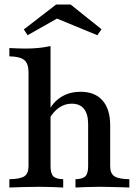

<svg xmlns="http://www.w3.org/2000/svg" viewBox="-20 -837 613 857"><path d="M316.9 0V-37.1Q349.2 -37.9 361.3 -50.4Q373.4 -62.9 373.4 -95.2V-282.3Q373.4 -328.2 354.8 -351.2Q336.3 -374.2 300 -374.2Q270.2 -374.2 244.8 -357.3Q219.4 -340.3 200.8 -308.1L201.6 -349.2Q221.8 -386.3 257.7 -406.9Q293.5 -427.4 339.5 -427.4Q403.2 -427.4 437.5 -388.7Q471.8 -350 471.8 -277.4V-95.2Q471.8 -62.9 490.3 -50.4Q508.9 -37.9 557.3 -37.1V0Q545.2 -0.8 523 -1.2Q500.8 -1.6 475 -2.4Q449.2 -3.2 424.2 -3.2Q392.7 -3.2 362.5 -2Q332.3 -0.8 316.9 0ZM21.8 0V-37.1Q71 -37.9 89.1 -50.4Q107.3 -62.9 107.3 -95.2V-514.5Q107.3 -553.2 88.3 -569Q69.4 -584.7 21.8 -585.5V-622.6Q39.5 -621.8 57.3 -621Q75 -620.2 92.7 -620.2Q124.2 -620.2 152.4 -623Q180.6 -625.8 205.6 -631.5V-95.2Q205.6 -62.9 217.7 -50.4Q229.8 -37.9 262.1 -37.1V0Q246 -0.8 216.9 -2Q187.9 -3.2 157.3 -3.2Q121 -3.2 82.3 -2Q43.5 -0.8 21.8 0ZM103.2 -679.8 86.3 -705.6 230.6 -816.9H295.2L433.1 -706.5L414.5 -679.8L208.9 -764.5L255.6 -766.1Z"/></svg>

Font: Playfair 9pt SemiBold
Style: Regular
Weight: 600
Designer: Claus Eggers Sørensen
Foundry: Claus Eggers Sørensen
Version: Version 2.001;gftools[0.9.30]